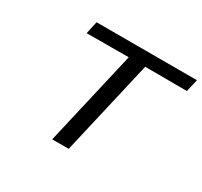

<svg xmlns="http://www.w3.org/2000/svg" viewBox="-144 -888 1136 1080"><g transform="rotate(30 423.5 -347.5)"><path d="M177 -614 195 -695H847L828 -614L557 -615L415 0H308L450 -615Z"/></g></svg>

Font: Coval
Style: Italic
Weight: 400
Foundry: Context Ltd
Version: Version 001.000